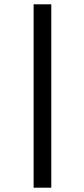

<svg xmlns="http://www.w3.org/2000/svg" viewBox="-20 -678 392 891"><path d="M136 193V-658H218V193Z"/></svg>

Font: Ysabeau SC SemiBold
Style: Regular
Weight: 600
Designer: Christian Thalmann (Catharsis Fonts)
Version: Version 2.001;gftools[0.9.30]; featfreeze: smcp